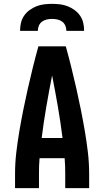

<svg xmlns="http://www.w3.org/2000/svg" viewBox="-20 -975 540 995"><path d="M58 0V-74Q58 -130 64.5 -185.5Q71 -241 80.5 -296.5Q90 -352 101 -407Q112 -462 124.5 -517Q137 -572 150.5 -626.5Q164 -681 179 -735H321Q336 -681 349.5 -626.5Q363 -572 375.5 -517Q388 -462 399 -407Q410 -352 419.5 -296.5Q429 -241 435.5 -185.5Q442 -130 442 -74V0H318V-74Q318 -94 317.5 -114.5Q317 -135 315 -155H185Q183 -135 182.5 -114.5Q182 -94 182 -74V0ZM196 -260H304Q294 -341 280 -422Q266 -503 250 -584Q234 -503 220 -422Q206 -341 196 -260ZM84 -815Q84 -836 88.5 -856Q93 -876 104.5 -893Q116 -910 133 -922.5Q150 -935 169 -942.5Q188 -950 208.5 -952.5Q229 -955 250 -955Q271 -955 291.5 -952.5Q312 -950 331 -942.5Q350 -935 367 -922.5Q384 -910 395.5 -893Q407 -876 411.5 -856Q416 -836 416 -815H324Q324 -829 318.5 -842Q313 -855 302 -863Q291 -871 277.5 -874Q264 -877 250 -877Q236 -877 222.5 -874Q209 -871 198 -863Q187 -855 181.5 -842Q176 -829 176 -815Z"/></svg>

Font: Iosevka Curly Extrabold
Style: Regular
Weight: 800
Monospace: yes
Designer: Belleve Invis
Foundry: Belleve Invis
Version: Version 22.1.2; ttfautohint (v1.8.4)